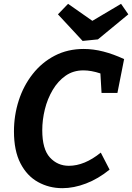

<svg xmlns="http://www.w3.org/2000/svg" viewBox="-20 -972 691 1004"><path d="M306 12Q237 12 179 -20Q121 -52 87 -118Q53 -184 53 -285Q53 -369 78 -446.5Q103 -524 151 -585Q199 -646 266.5 -681Q334 -716 418 -716Q468 -716 520.5 -702.5Q573 -689 629 -663L594 -486H511L505 -588Q457 -604 416 -604Q363 -604 323 -576Q283 -548 255.5 -501.5Q228 -455 214.5 -400Q201 -345 201 -291Q201 -192 241 -148.5Q281 -105 340 -105Q422 -105 507 -174L553 -85Q494 -37 430 -12.5Q366 12 306 12ZM613 -952 651 -897 492 -766 412 -758 283 -897 336 -952 463 -863Z"/></svg>

Font: Bitter
Style: Bold Italic
Weight: 700
Italic angle: -9°
Designer: Sol Matas, and Bitter project Authors
Foundry: Sol Matas
Version: Version 2.001